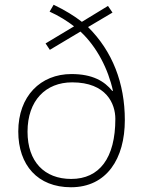

<svg xmlns="http://www.w3.org/2000/svg" viewBox="-20 -779 604 809"><path d="M206 -759 189 -730C227 -713 264 -690 292 -668L172 -596L190 -569L319 -646C388 -582 436 -488 456 -396H453C420 -437 370 -467 281 -467C151 -467 57 -374 57 -225C57 -83 139 10 279 10C430 10 506 -111 506 -273C506 -428 454 -563 351 -665L454 -726L435 -754L325 -687C293 -712 254 -736 206 -759ZM284 -432C429 -432 466 -341 466 -278C466 -113 399 -25 280 -25C167 -25 96 -98 96 -224C96 -356 173 -432 284 -432Z"/></svg>

Font: Noto Sans Telugu ExtraLight
Style: Regular
Weight: 200
Designer: Jelle Bosma - Monotype Design Team
Foundry: Monotype Imaging Inc.
Version: Version 2.005